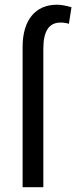

<svg xmlns="http://www.w3.org/2000/svg" viewBox="-20 -780 318 800"><path d="M74.2 0V-585.4Q74.7 -668.9 112.3 -714.6Q149.9 -760.3 217.8 -760.3Q241.2 -760.3 277.8 -750L267.1 -680.7Q252 -686 231.9 -686Q160.6 -686 160.6 -578.1V0Z"/></svg>

Font: MAUL Condensed
Style: Condensed Regular
Weight: 400
Designer: MAUL
Version: Version 1.0; 2020; ttfautohint (v1.8.3)